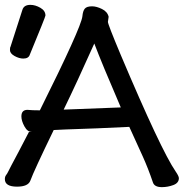

<svg xmlns="http://www.w3.org/2000/svg" viewBox="-33 -749 756 790"><path d="M633 21Q602 21 596 1Q577 -55 555 -104L499 -227L367 -221Q194 -215 188 -214Q106 -45 92 -6Q83 19 37 19Q-13 19 -13 -12Q-13 -22 -8 -28.5Q-3 -35 0.5 -42.5Q4 -50 13.5 -68Q23 -86 42.5 -122.5Q62 -159 86 -206H98Q80 -206 67.5 -229Q55 -252 55 -270Q55 -297 80 -297Q99 -295 131 -295Q301 -636 306 -682Q308 -704 316 -713.5Q324 -723 346 -723Q364 -723 386.5 -712Q409 -701 414 -680L411 -659Q411 -649 463 -525Q630 -130 690 -43Q703 -24 703 -16Q703 4 680 12.5Q657 21 633 21ZM229 -298 464 -307Q386 -488 355 -570Q284 -411 229 -298ZM63 -508Q46 -508 27 -518.5Q8 -529 8 -543Q8 -554 10 -556L59 -708Q65 -729 92 -729Q112 -729 133 -717Q154 -705 154 -685Q154 -680 90 -525Q85 -508 63 -508Z"/></svg>

Font: LXGW ZhenKai
Style: Regular
Weight: 400
Designer: LXGW / Fontworks Inc.
Foundry: LXGW / Fontworks Inc.
Version: Version 0.800;June 8, 2025